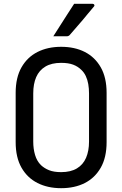

<svg xmlns="http://www.w3.org/2000/svg" viewBox="-20 -965 640 1005"><path d="M300 -720Q371 -720 424 -693Q477 -666 507.5 -612.5Q538 -559 538 -479V-221Q538 -141 507.5 -87.5Q477 -34 424 -7Q371 20 300 20Q230 20 176.5 -7Q123 -34 92.5 -87.5Q62 -141 62 -221V-479Q62 -559 92.5 -612.5Q123 -666 176.5 -693Q230 -720 300 -720ZM154 -224Q154 -186 163.5 -154Q173 -122 194 -101Q212 -84 237 -74Q262 -64 300 -64Q350 -64 382.5 -83.5Q415 -103 430.5 -139Q446 -175 446 -224V-476Q446 -502 442 -525Q438 -548 429 -567Q420 -586 406 -599Q388 -617 363 -626.5Q338 -636 300 -636Q250 -636 217.5 -616.5Q185 -597 169.5 -561.5Q154 -526 154 -476ZM368 -945Q392 -945 406 -945Q420 -945 432 -945Q444 -945 465 -945Q471 -945 473.5 -940Q476 -935 471 -930Q453 -909 439.5 -892.5Q426 -876 413.5 -861Q401 -846 385 -828Q369 -810 346 -783Q344 -780 339.5 -777.5Q335 -775 329 -775Q312 -775 301 -775Q290 -775 280 -775Q270 -775 259 -775Q279 -806 296 -833Q313 -860 330.5 -887Q348 -914 368 -945Z"/></svg>

Font: RecMonoLinear Nerd Font Mono
Style: Regular
Weight: 400
Monospace: yes
Version: Version 1.085; ttfautohint (v1.8.4.7-5d5b);Nerd Fonts 3.2.1